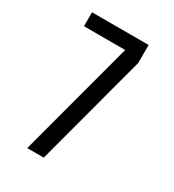

<svg xmlns="http://www.w3.org/2000/svg" viewBox="-171 -798 812 896"><g transform="rotate(30 235.0 -350.0)"><path d="M204 0H115L282 -625H60V-700H365V-603Z"/></g></svg>

Font: Share
Style: Regular
Weight: 400
Designer: Ralph du Carrois
Version: Version 1.001